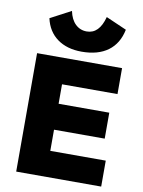

<svg xmlns="http://www.w3.org/2000/svg" viewBox="-103 -1039 824 1108"><g transform="rotate(10 309.5 -484.5)"><path d="M322 -747Q236 -747 179.5 -788Q123 -829 106 -905L227 -969Q237 -920 264.5 -893.5Q292 -867 331 -867Q404 -867 431 -969L552 -916Q535 -833 476.5 -790Q418 -747 322 -747ZM71 0V-694H569V-542H244V-428H541V-276H244V-152H569V0Z"/></g></svg>

Font: Cantarell Extra Bold
Style: Regular
Weight: 800
Designer: Dave Crossland, Nikolaus Waxweiler, Florian Fecher, Jacques Le Bailly, Eben Sorkin, Alexei Vanyashin, Alexios Zavras, Em
Version: Version 0.303